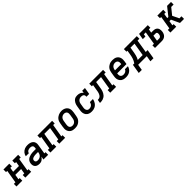

<svg xmlns="http://www.w3.org/2000/svg" viewBox="598 -2591 4796 4796"><g transform="rotate(-45 2996.5 -193.0)"><path d="M-7 0V-92H48L106 -438H63V-530H269V-438H214L194 -318H399L419 -438H376V-530H582V-438H527L470 -92H513V0H306V-92H362L384 -226H178L156 -92H199V0Z M803 8Q769 8 736 -2Q703 -12 681 -36Q659 -60 652.5 -94Q646 -128 652 -162Q656 -189 669.5 -215.5Q683 -242 705.5 -260.5Q728 -279 754.5 -290.5Q781 -302 808.5 -309Q836 -316 863.5 -318Q891 -320 918 -320H999L1006 -358Q1009 -377 1004.5 -395.5Q1000 -414 986.5 -425.5Q973 -437 954.5 -441.5Q936 -446 917 -446Q899 -446 880 -442.5Q861 -439 844 -429.5Q827 -420 815 -404Q803 -388 799 -369H692Q697 -394 707.5 -417.5Q718 -441 734.5 -461Q751 -481 773 -496.5Q795 -512 819 -521.5Q843 -531 868 -534.5Q893 -538 917 -538Q938 -538 959 -536Q980 -534 999.5 -528.5Q1019 -523 1037 -514Q1055 -505 1069.5 -492Q1084 -479 1094.5 -462Q1105 -445 1110 -425.5Q1115 -406 1115 -385Q1115 -364 1111 -343L1070 -92H1113V0H946L961 -86Q948 -65 931 -47Q914 -29 893.5 -16Q873 -3 850 2.5Q827 8 804 8Q804 8 804 8Q804 8 803 8ZM834 -84Q860 -84 886 -92Q912 -100 933 -118Q954 -136 965.5 -161Q977 -186 981 -212L984 -228H918Q906 -228 895 -227.5Q884 -227 872.5 -226Q861 -225 850 -223Q839 -221 827.5 -218Q816 -215 805 -210.5Q794 -206 784 -199Q774 -192 768 -181.5Q762 -171 760 -160Q757 -144 761 -128.5Q765 -113 776 -102.5Q787 -92 802.5 -88Q818 -84 834 -84Z M1193 0V-92H1248L1306 -438H1263V-530H1782V-438H1727L1670 -92H1713V0H1506V-92H1562L1619 -438H1414L1356 -92H1399V0Z M2054 8Q2023 8 1992.5 2Q1962 -4 1937 -19Q1912 -34 1894 -57.5Q1876 -81 1867 -109.5Q1858 -138 1858 -169.5Q1858 -201 1864 -232L1882 -342Q1886 -369 1895.5 -396Q1905 -423 1922 -446.5Q1939 -470 1962.5 -488.5Q1986 -507 2012.5 -518.5Q2039 -530 2066 -535.5Q2093 -541 2121 -541Q2153 -541 2182.5 -533.5Q2212 -526 2237.5 -511Q2263 -496 2281.5 -472.5Q2300 -449 2308.5 -420.5Q2317 -392 2317 -360.5Q2317 -329 2312 -298L2293 -188Q2289 -161 2279.5 -134Q2270 -107 2253 -83.5Q2236 -60 2213 -41.5Q2190 -23 2163.5 -11.5Q2137 0 2109 4Q2081 8 2054 8ZM2056 -84Q2072 -84 2088 -87Q2104 -90 2118.5 -97.5Q2133 -105 2145.5 -117Q2158 -129 2166.5 -143Q2175 -157 2180 -172Q2185 -187 2188 -203L2206 -313Q2210 -338 2209 -362.5Q2208 -387 2196.5 -406.5Q2185 -426 2163 -436Q2141 -446 2117 -446Q2101 -446 2085.5 -442.5Q2070 -439 2055.5 -431.5Q2041 -424 2029 -412.5Q2017 -401 2008.5 -387Q2000 -373 1995 -357.5Q1990 -342 1987 -327L1969 -217Q1965 -193 1966 -168.5Q1967 -144 1978 -124.5Q1989 -105 2010.5 -94.5Q2032 -84 2056 -84Q2056 -84 2056 -84Q2056 -84 2056 -84Z M2654 8Q2630 8 2607 5Q2584 2 2563 -6Q2542 -14 2524 -27Q2506 -40 2493 -57Q2480 -74 2472 -95Q2464 -116 2460.5 -138.5Q2457 -161 2458.5 -185Q2460 -209 2464 -232L2482 -342Q2486 -366 2492.5 -390Q2499 -414 2511 -437Q2523 -460 2540 -480Q2557 -500 2579 -514Q2601 -528 2626 -533Q2651 -538 2675 -538Q2699 -538 2722.5 -534Q2746 -530 2766.5 -521.5Q2787 -513 2804.5 -498.5Q2822 -484 2834 -465L2845 -530H2942L2912 -349H2815Q2818 -369 2813.5 -389Q2809 -409 2795 -422Q2781 -435 2761.5 -440.5Q2742 -446 2721 -446Q2706 -446 2690 -443Q2674 -440 2658.5 -433Q2643 -426 2630.5 -414Q2618 -402 2609 -388Q2600 -374 2595 -358.5Q2590 -343 2587 -327L2569 -217Q2566 -201 2565.5 -185Q2565 -169 2568 -154Q2571 -139 2578 -125Q2585 -111 2596.5 -101.5Q2608 -92 2623 -88Q2638 -84 2654 -84Q2676 -84 2698 -91Q2720 -98 2738 -114Q2756 -130 2766.5 -150.5Q2777 -171 2781 -194H2888Q2883 -166 2873 -140Q2863 -114 2847 -90Q2831 -66 2809 -46.5Q2787 -27 2761 -14.5Q2735 -2 2708 3Q2681 8 2654 8Z M2944 0 2959 -92Q2981 -92 3003.5 -97.5Q3026 -103 3044 -118Q3062 -133 3073.5 -153.5Q3085 -174 3092.5 -195.5Q3100 -217 3104 -239Q3108 -261 3111 -282L3137 -438H3094V-530H3582V-438H3527L3470 -92H3513V0H3306V-92H3362L3419 -438H3245L3217 -268Q3213 -242 3208 -216.5Q3203 -191 3194 -165.5Q3185 -140 3171.5 -115.5Q3158 -91 3139.5 -70.5Q3121 -50 3097 -35Q3073 -20 3047.5 -12Q3022 -4 2996 -2Q2970 0 2944 0Z M3860 8Q3836 8 3812.5 5Q3789 2 3767.5 -5.5Q3746 -13 3727.5 -26Q3709 -39 3695.5 -56Q3682 -73 3673 -94Q3664 -115 3660.5 -138Q3657 -161 3658.5 -184.5Q3660 -208 3664 -232L3682 -342Q3686 -369 3695.5 -396Q3705 -423 3722 -446.5Q3739 -470 3762.5 -488.5Q3786 -507 3812 -518.5Q3838 -530 3866 -534Q3894 -538 3921 -538Q3952 -538 3982.5 -532Q4013 -526 4038.5 -511Q4064 -496 4082 -472.5Q4100 -449 4108.5 -420.5Q4117 -392 4117 -360.5Q4117 -329 4112 -298L4099 -219H3769V-217Q3765 -192 3766.5 -167.5Q3768 -143 3779.5 -123.5Q3791 -104 3813 -94Q3835 -84 3860 -84Q3877 -84 3895.5 -87Q3914 -90 3931 -99Q3948 -108 3961 -122.5Q3974 -137 3979 -156H4086Q4077 -119 4055.5 -86.5Q4034 -54 4001.5 -31.5Q3969 -9 3932.5 -0.5Q3896 8 3860 8ZM3785 -311H4006V-313Q4010 -337 4009 -361.5Q4008 -386 3997 -406Q3986 -426 3964.5 -436Q3943 -446 3919 -446Q3903 -446 3887.5 -443Q3872 -440 3857 -432.5Q3842 -425 3829.5 -413Q3817 -401 3808.5 -387Q3800 -373 3795 -358Q3790 -343 3787 -327Z M4158 155 4199 -92H4248Q4267 -119 4281.5 -149Q4296 -179 4306 -208.5Q4316 -238 4322.5 -269Q4329 -300 4334 -331L4351 -438H4317V-530H4774V-438H4709L4652 -92H4719L4678 155H4570L4596 0H4292L4266 155ZM4370 -92H4544L4601 -438H4459L4439 -316Q4434 -287 4428.5 -258.5Q4423 -230 4415.5 -202Q4408 -174 4396.5 -146Q4385 -118 4370 -92Z M4887 0V-92H4942L4999 -438H4931L4920 -371H4827L4854 -530H5162V-438H5107L5090 -338H5160Q5184 -338 5207 -333Q5230 -328 5249 -316.5Q5268 -305 5281.5 -286.5Q5295 -268 5301 -246Q5307 -224 5307 -200Q5307 -176 5304 -152Q5299 -122 5285.5 -92Q5272 -62 5247.5 -40.5Q5223 -19 5192 -9.5Q5161 0 5130 0ZM5130 -92Q5144 -92 5156.5 -98.5Q5169 -105 5178 -116Q5187 -127 5191.5 -140Q5196 -153 5198 -166Q5200 -179 5200 -192.5Q5200 -206 5196.5 -218Q5193 -230 5183 -237.5Q5173 -245 5160 -245H5075L5050 -92Z M5431 0V-92H5486L5543 -438H5500V-530H5706V-438H5651L5630 -311H5670L5844 -530H5982V-438H5898L5758 -265L5841 -92H5913V0H5770L5737 -70L5668 -219H5615L5594 -92H5637V0Z"/></g></svg>

Font: Iosevka Curly Slab SmBdExObl
Style: Regular
Weight: 600
Width: 7
Italic angle: -9°
Monospace: yes
Designer: Belleve Invis
Foundry: Belleve Invis
Version: Version 11.1.0; ttfautohint (v1.8.3)